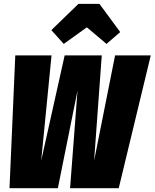

<svg xmlns="http://www.w3.org/2000/svg" viewBox="-20 -986 810 1006"><path d="M314 -755.9 249 -828.1 391.1 -965.8H501L609.9 -817.9L538.1 -755.9L435.1 -842.8ZM770 -695.8 602.1 0H347.2L386.2 -511.2L283.2 0H29.8L60.1 -695.8H250L195.8 -144L318.8 -695.8H513.2L473.1 -144L583 -695.8Z"/></svg>

Font: Fira Sans Compressed Heavy
Style: Italic
Weight: 900
Width: 3
Italic angle: -8°
Designer: Carrois Corporate & Edenspiekermann AG
Foundry: Carrois Corporate GbR & Edenspiekermann AG
Version: Version 4.203;PS 004.203;hotconv 1.0.88;makeotf.lib2.5.64775